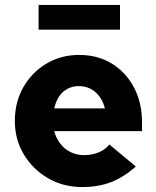

<svg xmlns="http://www.w3.org/2000/svg" viewBox="-20 -746 632 776"><path d="M312 10Q236 10 174.5 -25.5Q113 -61 76.5 -121.5Q40 -182 40 -257Q40 -333 74 -393Q108 -453 167 -488.5Q226 -524 300 -524Q375 -524 432 -489Q489 -454 521.5 -392.5Q554 -331 554 -251V-216H199Q207 -187 224 -165Q241 -143 266 -131Q291 -119 320 -119Q352 -119 378.5 -130Q405 -141 422 -162L529 -73Q479 -29 428 -9.5Q377 10 312 10ZM199 -308H404Q397 -336 382 -356Q367 -376 346 -387Q325 -398 299 -398Q274 -398 253.5 -387.5Q233 -377 219.5 -357Q206 -337 199 -308ZM136 -626V-726H465V-626Z"/></svg>

Font: Red Hat Text VF
Style: Regular
Weight: 300
Designer: Pentagram, MCKL
Foundry: Pentagram, MCKL
Version: Version 1.023